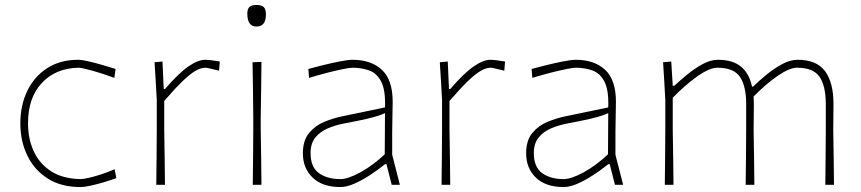

<svg xmlns="http://www.w3.org/2000/svg" viewBox="-20 -745 3469 774"><path d="M304 9Q226.5 9 172.5 -25.2Q118.5 -59.5 90.2 -117.8Q62 -176 62 -248Q62 -320.5 90 -378.5Q118 -436.5 170.2 -470.2Q222.5 -504 295 -504Q310.5 -504 339 -497.2Q367.5 -490.5 397.2 -481.8Q427 -473 446 -467L441 -431Q394.5 -448.5 352 -460.2Q309.5 -472 296 -472Q204 -470 148.5 -410.5Q93 -351 93 -248Q93 -185 116.2 -134.8Q139.5 -84.5 186.2 -54.5Q233 -24.5 304 -23Q315 -23 338.2 -28.2Q361.5 -33.5 389.2 -42.5Q417 -51.5 442 -63L449 -27Q427.5 -19 400 -10.8Q372.5 -2.5 346.5 3.2Q320.5 9 304 9Z M610 0Q611 -56.5 611.2 -108.5Q611.5 -160.5 612 -221V-342Q610 -378.5 607.8 -416.8Q605.5 -455 603 -494L635 -497L640 -386H645Q700.5 -450.5 739.5 -477.2Q778.5 -504 807 -504Q815.5 -504 834 -501.8Q852.5 -499.5 866 -497L863 -460Q844.5 -464.5 829 -468.2Q813.5 -472 808 -472Q790.5 -472 769 -460Q747.5 -448 717 -418.8Q686.5 -389.5 642 -338V-221Q643 -160.5 643.8 -108.5Q644.5 -56.5 645 0Z M999 0Q1000 -56.5 1000.2 -108.5Q1000.5 -160.5 1001 -221V-271Q1000.5 -332 999.8 -385Q999 -438 998 -494L1034 -495.5Q1033.5 -439 1032.8 -385.5Q1032 -332 1031 -271V-221Q1032 -160.5 1032.8 -108.5Q1033.5 -56.5 1034 0ZM1014 -638Q977 -638 977 -690Q977 -709.5 986 -717.2Q995 -725 1015 -725Q1034.5 -725 1043.2 -716.5Q1052 -708 1052 -687Q1052 -638 1014 -638Z M1352 9Q1280 9 1240.5 -28.8Q1201 -66.5 1201 -127Q1201 -179 1226 -209Q1251 -239 1287.8 -254Q1324.5 -269 1359 -276L1532 -312Q1534.5 -381 1517 -415.2Q1499.5 -449.5 1468.8 -460.8Q1438 -472 1401 -472Q1390 -472 1362.8 -466.5Q1335.5 -461 1299.5 -451.8Q1263.5 -442.5 1226 -431L1223 -467Q1245 -473 1280 -481.8Q1315 -490.5 1348.8 -497.2Q1382.5 -504 1401 -504Q1475.5 -504 1519.2 -463.8Q1563 -423.5 1563 -334Q1563 -313 1562 -279.2Q1561 -245.5 1561 -211V-121Q1569 -90 1576 -62.5Q1583 -35 1592 0H1559L1538 -83H1532Q1504 -60.5 1472 -39.5Q1440 -18.5 1408.8 -4.8Q1377.5 9 1352 9ZM1352 -23Q1383.5 -23 1434 -51Q1484.5 -79 1531 -123L1532 -289Q1522.5 -284.5 1506.5 -279Q1490.5 -273.5 1459 -266Q1427.5 -258.5 1371 -248Q1333.5 -241 1302 -227.8Q1270.5 -214.5 1251.2 -190.5Q1232 -166.5 1232 -128Q1232 -71 1265.8 -47Q1299.5 -23 1352 -23Z M1760 0Q1761 -56.5 1761.2 -108.5Q1761.5 -160.5 1762 -221V-342Q1760 -378.5 1757.8 -416.8Q1755.5 -455 1753 -494L1785 -497L1790 -386H1795Q1850.5 -450.5 1889.5 -477.2Q1928.5 -504 1957 -504Q1965.5 -504 1984 -501.8Q2002.5 -499.5 2016 -497L2013 -460Q1994.5 -464.5 1979 -468.2Q1963.5 -472 1958 -472Q1940.5 -472 1919 -460Q1897.5 -448 1867 -418.8Q1836.5 -389.5 1792 -338V-221Q1793 -160.5 1793.8 -108.5Q1794.5 -56.5 1795 0Z M2252 9Q2180 9 2140.5 -28.8Q2101 -66.5 2101 -127Q2101 -179 2126 -209Q2151 -239 2187.8 -254Q2224.5 -269 2259 -276L2432 -312Q2434.5 -381 2417 -415.2Q2399.5 -449.5 2368.8 -460.8Q2338 -472 2301 -472Q2290 -472 2262.8 -466.5Q2235.5 -461 2199.5 -451.8Q2163.5 -442.5 2126 -431L2123 -467Q2145 -473 2180 -481.8Q2215 -490.5 2248.8 -497.2Q2282.5 -504 2301 -504Q2375.5 -504 2419.2 -463.8Q2463 -423.5 2463 -334Q2463 -313 2462 -279.2Q2461 -245.5 2461 -211V-121Q2469 -90 2476 -62.5Q2483 -35 2492 0H2459L2438 -83H2432Q2404 -60.5 2372 -39.5Q2340 -18.5 2308.8 -4.8Q2277.5 9 2252 9ZM2252 -23Q2283.5 -23 2334 -51Q2384.5 -79 2431 -123L2432 -289Q2422.5 -284.5 2406.5 -279Q2390.5 -273.5 2359 -266Q2327.5 -258.5 2271 -248Q2233.5 -241 2202 -227.8Q2170.5 -214.5 2151.2 -190.5Q2132 -166.5 2132 -128Q2132 -71 2165.8 -47Q2199.5 -23 2252 -23Z M2660 0Q2661 -56.5 2661.2 -108.5Q2661.5 -160.5 2662 -221V-342Q2660 -379.5 2657.8 -417.8Q2655.5 -456 2653 -494L2686 -497L2692 -399H2698Q2718.5 -418 2748.2 -442.8Q2778 -467.5 2811 -485.8Q2844 -504 2874 -504Q2933.5 -504 2967 -476.5Q3000.5 -449 3011.5 -396H3016Q3038 -417.5 3068.5 -442.8Q3099 -468 3132 -486Q3165 -504 3195 -504Q3272.5 -504 3306.2 -457.8Q3340 -411.5 3340 -326Q3340 -294 3339.5 -267.2Q3339 -240.5 3339 -221Q3340 -160.5 3340.8 -108.5Q3341.5 -56.5 3342 0H3307Q3308 -56.5 3308.2 -108.5Q3308.5 -160.5 3309 -221V-326Q3309 -398 3284 -435Q3259 -472 3193 -472Q3162.5 -472 3115 -439.2Q3067.5 -406.5 3018 -356Q3019 -342.5 3019 -326Q3019 -294 3018.5 -267.2Q3018 -240.5 3018 -221Q3019 -160.5 3019.8 -108.5Q3020.5 -56.5 3021 0H2986Q2987 -56.5 2987.2 -108.5Q2987.5 -160.5 2988 -221V-326Q2988 -398 2963 -435Q2938 -472 2872 -472Q2840.5 -472 2791.8 -437.8Q2743 -403.5 2692 -351V-221Q2693 -160.5 2693.8 -108.5Q2694.5 -56.5 2695 0Z"/></svg>

Font: Commissioner Loud Thin
Style: Regular
Weight: 100
Designer: Kostas Bartsokas
Foundry: Kostas Bartsokas
Version: Version 1.000; ttfautohint (v1.8.3)